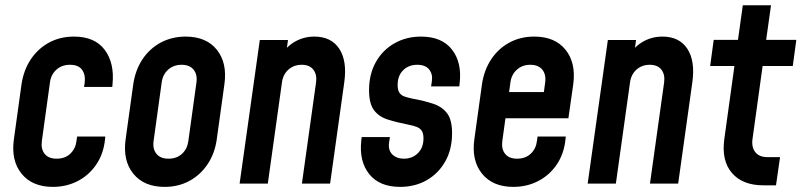

<svg xmlns="http://www.w3.org/2000/svg" viewBox="-20 -700 3056 732"><path d="M381.5 -179.5 380.5 -169.5Q375 -114 347.2 -73Q319.5 -32 276.5 -9.8Q233.5 12.5 181.5 12.5Q103 12.5 62.2 -37.8Q21.5 -88 33 -169.5L62 -378.5Q70 -432.5 97.2 -473.5Q124.5 -514.5 166.8 -537.5Q209 -560.5 262 -560.5Q341.5 -560.5 379.2 -510Q417 -459.5 409 -378.5L408 -368.5H300.5L303 -386Q306.5 -414.5 293 -433.8Q279.5 -453 246.5 -453Q216 -453 195.2 -434.5Q174.5 -416 170.5 -386L139.5 -162Q135.5 -132 150.2 -113.5Q165 -95 196 -95Q228 -95 248 -114Q268 -133 271.5 -162L274 -179.5Z M607.5 12.5Q529 12.5 488.2 -37.8Q447.5 -88 459 -169.5L488 -378.5Q496 -433 523.2 -474Q550.5 -515 593 -537.8Q635.5 -560.5 688 -560.5Q766.5 -560.5 806.8 -510.2Q847 -460 835.5 -378.5L806.5 -169.5Q799 -115 771.5 -74Q744 -33 702 -10.2Q660 12.5 607.5 12.5ZM622.5 -95Q653.5 -95 673.8 -113.5Q694 -132 698 -162L729 -386Q733 -416 718 -434.5Q703 -453 672 -453Q642 -453 621.2 -434.5Q600.5 -416 596.5 -386L565.5 -162Q561.5 -132 576.5 -113.5Q591.5 -95 622.5 -95Z M893.5 0 970.5 -547.5H1078L1066.5 -465.5L1049.5 -487Q1072 -523 1105.5 -541.8Q1139 -560.5 1178.5 -560.5Q1243 -560.5 1273.5 -514Q1304 -467.5 1292.5 -386L1238.5 0H1131L1185 -386Q1189 -416 1174.5 -434.5Q1160 -453 1130.5 -453Q1100 -453 1079.5 -434.5Q1059 -416 1055 -386L1001 0Z M1505.5 12.5Q1426.5 12.5 1387.5 -36.5Q1348.5 -85.5 1357.5 -165L1359 -177.5H1466.5L1463.5 -157.5Q1459 -127.5 1475.8 -111.2Q1492.5 -95 1520 -95Q1552 -95 1573.2 -116Q1594.5 -137 1594.5 -172.5Q1594.5 -191.5 1587.8 -201.5Q1581 -211.5 1568.5 -216.2Q1556 -221 1538 -224.5Q1492.5 -233.5 1458.5 -244.2Q1424.5 -255 1405.8 -280Q1387 -305 1387 -356Q1387 -417.5 1413 -463.5Q1439 -509.5 1484 -535Q1529 -560.5 1585 -560.5Q1664.5 -560.5 1703 -511.2Q1741.5 -462 1732.5 -383L1731 -370.5H1623.5L1626.5 -390.5Q1630.5 -417 1616.2 -435Q1602 -453 1570.5 -453Q1538 -453 1517 -432.2Q1496 -411.5 1496 -376Q1496 -356.5 1502.8 -346.5Q1509.5 -336.5 1522.2 -332Q1535 -327.5 1552.5 -324Q1599 -315.5 1632.8 -304Q1666.5 -292.5 1685 -267.5Q1703.5 -242.5 1703.5 -192Q1703.5 -130.5 1677.5 -84.5Q1651.5 -38.5 1606.8 -13Q1562 12.5 1505.5 12.5Z M1937 12.5Q1858.5 12.5 1817.8 -37.8Q1777 -88 1788.5 -169.5L1817.5 -378.5Q1825.5 -433 1852.8 -474Q1880 -515 1922.2 -537.8Q1964.5 -560.5 2017 -560.5Q2095.5 -560.5 2136 -510.5Q2176.5 -460.5 2165.5 -378.5L2147 -249H1891.5L1905.5 -349H2053.5L2058.5 -386Q2062.5 -416 2047.5 -434.5Q2032.5 -453 2001.5 -453Q1971.5 -453 1950.8 -434.5Q1930 -416 1926 -386L1895 -162Q1891 -132 1905.8 -113.5Q1920.5 -95 1951.5 -95Q1983.5 -95 2003.5 -114Q2023.5 -133 2027 -162L2029.5 -179.5H2137L2136 -169.5Q2130.5 -114 2102.8 -73Q2075 -32 2032 -9.8Q1989 12.5 1937 12.5Z M2220.5 0 2297.5 -547.5H2405L2393.5 -465.5L2376.5 -487Q2399 -523 2432.5 -541.8Q2466 -560.5 2505.5 -560.5Q2570 -560.5 2600.5 -514Q2631 -467.5 2619.5 -386L2565.5 0H2458L2512 -386Q2516 -416 2501.5 -434.5Q2487 -453 2457.5 -453Q2427 -453 2406.5 -434.5Q2386 -416 2382 -386L2328 0Z M2890 6.5Q2811 6.5 2770.5 -40.5Q2730 -87.5 2741.5 -170.5L2780 -448.5H2687.5L2701 -548H2793.5L2812 -680H2919.5L2901 -548H3016L3002.5 -448.5H2887.5L2849 -170.5Q2844.5 -139 2859.5 -120Q2874.5 -101 2905.5 -101H2954L2938.5 6.5Z"/></svg>

Font: Mohave SemiBold
Style: Italic
Weight: 600
Italic angle: -8°
Designer: Gumpita Rahayu
Foundry: Tokotype
Version: Version 2.003